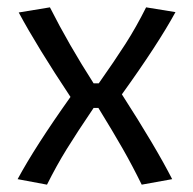

<svg xmlns="http://www.w3.org/2000/svg" viewBox="-20 -495 526 523"><path d="M28 -7Q76 -96 172 -231Q81 -368 31 -461L116 -475Q167 -374 235 -268H249Q292 -329 321.5 -375Q351 -421 378 -475L458 -462Q410 -374 312 -238Q404 -95 449 -7L366 8Q341 -43 314.5 -89.5Q288 -136 248 -201H235Q189 -133 161.5 -88.5Q134 -44 108 8Z"/></svg>

Font: Athiti Medium
Style: Regular
Weight: 500
Designer: CadsonDemak Team
Foundry: CadsonDemak
Version: Version 1.032